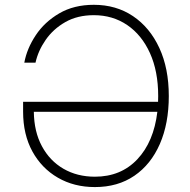

<svg xmlns="http://www.w3.org/2000/svg" viewBox="-20 -757 780 787"><path d="M369.1 9.8Q283.7 9.8 217.3 -28.6Q150.9 -66.9 112.8 -136.2Q74.7 -205.6 74.7 -299.3V-339.8H627.9Q628.4 -351.6 628.4 -363.3Q628.4 -464.8 594.7 -539.3Q561 -613.8 501.5 -654.3Q441.9 -694.8 364.7 -694.8Q297.4 -694.8 247.8 -666.5Q198.2 -638.2 167.2 -593.5Q136.2 -548.8 125.5 -500H79.6Q90.3 -558.1 126.5 -612.5Q162.6 -667 222.7 -702.1Q282.7 -737.3 364.7 -737.3Q456.1 -737.3 525.1 -690.9Q594.2 -644.5 633.1 -560.5Q671.9 -476.6 671.9 -363.3Q671.9 -251 635.3 -167Q598.6 -83 530.8 -36.6Q462.9 9.8 369.1 9.8ZM625 -298.8H118.7Q119.6 -217.3 151.9 -157.5Q184.1 -97.7 240.2 -65.2Q296.4 -32.7 369.1 -32.7Q475.6 -32.7 543 -104.2Q610.4 -175.8 625 -298.8Z"/></svg>

Font: Inter Extra Light
Style: Regular
Weight: 200
Designer: Rasmus Andersson
Foundry: rsms
Version: Version 4.000;git-3c8e0fc